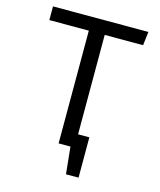

<svg xmlns="http://www.w3.org/2000/svg" viewBox="-125 -795 865 1036"><g transform="rotate(15 307.5 -277.5)"><path d="M573.8 -706.2 564.6 -629.7H350.3V-74.4H413.3V150.8H343.1L327.7 0H261.5V-629.7H41V-706.2Z"/></g></svg>

Font: Fira Code Fixed
Style: Regular
Weight: 400
Monospace: yes
Designer: Carrois Corporate, Edenspiekermann AG, Nikita Prokopov
Foundry: Carrois Corporate, Edenspiekermann AG, Nikita Prokopov
Version: Version 5.002